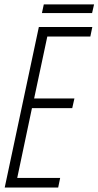

<svg xmlns="http://www.w3.org/2000/svg" viewBox="-20 -834 438 854"><path d="M1 0 152.8 -713.9H390.6L381.8 -671.4H190.4L131.8 -396H311L301.3 -353H122.1L56.6 -42.5H247.6L238.8 0ZM166.5 -775.9 174.8 -814.5H398.4L389.6 -775.9Z"/></svg>

Font: Open Sans Condensed Light
Style: Italic
Weight: 300
Width: 3
Italic angle: -12°
Designer: Monotype Design Team
Foundry: Monotype Imaging Inc.
Version: Version 3.000; ttfautohint (v1.8.4)